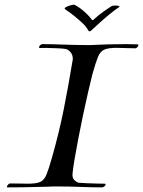

<svg xmlns="http://www.w3.org/2000/svg" viewBox="-20 -824 619 831"><path d="M303 -803Q323 -793 344.5 -774Q366 -755 378 -738Q379 -737 381 -737Q383 -737 384 -738Q405 -758 429.5 -775Q454 -792 462 -797Q465 -799 470.5 -799.5Q476 -800 480 -800Q488 -800 494 -798Q500 -796 495 -793Q477 -781 455 -763Q433 -745 412 -726Q391 -707 376 -693Q367 -684 362 -692Q355 -707 337.5 -723.5Q320 -740 300 -756Q280 -772 263 -783Q256 -788 265 -793Q274 -798 287 -801.5Q300 -805 303 -803ZM13 -13Q10 -13 10 -16Q10 -20 15.5 -25.5Q21 -31 25 -30Q49 -30 68 -29.5Q87 -29 101 -29Q137 -29 154 -36.5Q171 -44 181 -68Q191 -92 205 -142Q236 -251 256 -351.5Q276 -452 294 -561Q295 -564 295 -570Q295 -587 285 -598.5Q275 -610 264 -612Q254 -614 230.5 -615Q207 -616 184 -616.5Q161 -617 154 -616Q149 -616 149 -620Q149 -624 154 -628.5Q159 -633 164 -633Q203 -633 255 -631Q307 -629 353 -629Q365 -629 375.5 -629Q386 -629 396 -630Q413 -631 449.5 -632Q486 -633 526 -633Q539 -633 551.5 -632.5Q564 -632 575 -632H576Q579 -632 579 -629Q579 -625 574 -619.5Q569 -614 565 -615Q540 -615 520.5 -616Q501 -617 485 -617Q450 -617 432 -609.5Q414 -602 404 -577.5Q394 -553 380 -503Q372 -472 361.5 -426Q351 -380 340 -328.5Q329 -277 319.5 -227Q310 -177 303 -136.5Q296 -96 294 -73Q292 -54 302 -44.5Q312 -35 321 -33Q331 -32 354.5 -31Q378 -30 401 -29.5Q424 -29 431 -29H432Q437 -29 437 -26Q437 -22 432 -17.5Q427 -13 421 -13Q381 -13 329.5 -15Q278 -17 232 -17Q220 -17 209.5 -17Q199 -17 189 -16Q174 -16 144.5 -15Q115 -14 80.5 -13.5Q46 -13 14 -13Z"/></svg>

Font: Kings
Style: Regular
Weight: 400
Designer: Robert E. Leuschke
Foundry: Robert E. Leuschke
Version: Version 1.010; ttfautohint (v1.8.3)